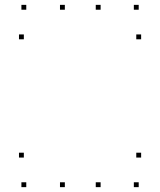

<svg xmlns="http://www.w3.org/2000/svg" viewBox="-20 -760 660 790"><path d="M394 -720V-740H374V-720ZM246.8 -720V-740H226.8V-720ZM246.8 10V-10H226.8V10ZM394 10V-10H374V10ZM78.1 -598.3V-618.3H58.1V-598.3ZM560.7 -598.3V-618.3H540.7V-598.3ZM550.7 -720V-740H530.7V-720ZM88.1 -720V-740H68.1V-720ZM550.7 10V-10H530.7V10ZM560.7 -111.7V-131.7H540.7V-111.7ZM78.1 -111.7V-131.7H58.1V-111.7ZM88.1 10V-10H68.1V10Z"/></svg>

Font: Monaspace Argon Dots Var
Style: Regular
Weight: 400
Designer: Riley Cran and the Lettermatic Team
Version: Version 1.100 (Monaspace Argon Dots)